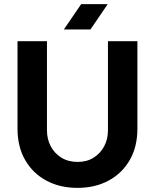

<svg xmlns="http://www.w3.org/2000/svg" viewBox="-20 -900 752 932"><path d="M356 12Q271 12 205.5 -23Q140 -58 102.5 -122.5Q65 -187 65 -276V-700H208V-267Q208 -225 226 -190.5Q244 -156 277.5 -135Q311 -114 357 -114Q402 -114 435 -135Q468 -156 486 -190.5Q504 -225 504 -267V-700H647V-276Q647 -187 609.5 -122.5Q572 -58 506.5 -23Q441 12 356 12ZM290 -757 374 -880H503L419 -757Z"/></svg>

Font: MuseoModerno Thin SemiBold
Style: Regular
Weight: 600
Version: Version 1.003